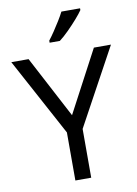

<svg xmlns="http://www.w3.org/2000/svg" viewBox="-101 -1009 768 1074"><g transform="rotate(-10 283.0 -472.0)"><path d="M283 -363 469 -714H566L328 -277V0H238V-273L0 -714H98ZM431 -934Q419 -916 394 -887.5Q369 -859 340.5 -830.5Q312 -802 288 -784H230V-796Q245 -815 262.5 -841Q280 -867 297 -894.5Q314 -922 325 -944H431Z"/></g></svg>

Font: Noto Sans Osmanya
Style: Regular
Weight: 400
Designer: Monotype Design Team
Foundry: Monotype Imaging Inc.
Version: Version 2.001; ttfautohint (v1.8.4.7-5d5b)